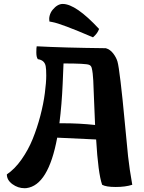

<svg xmlns="http://www.w3.org/2000/svg" viewBox="-20 -947 737 983"><path d="M522 -700.2Q304.2 -702.6 168 -710Q166 -703.6 166 -678.7Q166 -653.8 173.8 -644Q208 -639.2 213.9 -608.4Q216.8 -594.2 216.8 -560.1Q216.8 -525.9 209.7 -470.7Q202.6 -415.5 186.3 -353.3Q169.9 -291 147.2 -235.1Q124.5 -179.2 90.1 -130.4Q55.7 -81.5 15.1 -54.2Q15.1 -24.9 43.5 -4.2Q71.8 16.6 106 16.6Q110.4 16.6 115.2 16.1Q227.5 2 272.9 -242.2L472.2 -232.9Q482.4 -59.6 502.9 -1Q522.9 10.3 572.5 10.3Q622.1 10.3 657.2 -1Q642.6 -83 635.7 -147Q628.9 -210.9 618.2 -327.6Q607.4 -444.3 597.4 -528.1Q587.4 -611.8 581.3 -632.3Q575.2 -652.8 559.8 -673.1Q544.4 -693.4 522 -700.2ZM466.8 -307.1Q386.7 -315.9 302.7 -315.9H284.2Q296.4 -413.1 300.8 -517.3Q305.2 -621.6 305.2 -622.1Q418.9 -622.1 436 -615.2Q446.3 -611.3 449.5 -599.4Q452.6 -587.4 454.6 -570.6Q456.5 -553.7 457.5 -534.9Q458.5 -516.1 461.4 -437.5Q464.4 -358.9 466.8 -307.1ZM487.3 -798.8Q479.5 -775.9 456.1 -755.9Q292.5 -826.2 248 -834L232.9 -836.9Q231.9 -843.3 231.9 -850.6Q231.9 -857.9 234.1 -866.5Q236.3 -875 240.2 -882.8Q244.1 -890.6 250 -897.5Q274.4 -926.8 301.3 -926.8Q368.2 -926.8 487.3 -798.8Z"/></svg>

Font: Marko One
Style: Regular
Weight: 400
Designer: Zhenya Spizhovyi
Foundry: Cyreal
Version: Version 1.003